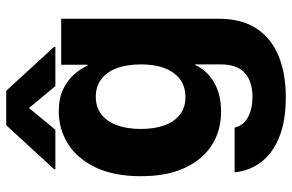

<svg xmlns="http://www.w3.org/2000/svg" viewBox="-182 -552 944 621"><g transform="rotate(-90 290.5 -241.0)"><path d="M286.7 210.9Q211.9 210.9 159.6 190.3Q107.2 169.7 78.3 132.5Q49.3 95.2 44.1 45.3H188.9Q195.7 74.5 222.6 88.8Q249.5 103.1 287.9 103.1Q337.4 103.1 365.3 78.5Q393.2 53.9 393.2 0V-82H391.2Q373.6 -43.5 334.4 -20.9Q295.1 1.6 240.6 1.6Q179.7 1.6 132.6 -28.1Q85.4 -57.8 58.5 -115.6Q31.6 -173.3 31.6 -258.2Q31.6 -345.6 60.2 -404.7Q88.7 -463.8 136.3 -493.6Q184 -523.4 240.8 -523.4Q283.6 -523.4 313.2 -509Q342.9 -494.6 361.4 -473.1Q379.9 -451.7 389.5 -430.3H392.2V-515.6H540.8V-5.9Q540.8 68.3 509.2 116.3Q477.5 164.3 420.4 187.6Q363.2 210.9 286.7 210.9ZM287.7 -113.7Q337.3 -113.7 365.2 -151.7Q393.2 -189.6 393.2 -257.8Q393.2 -304.2 380.6 -336.7Q368.1 -369.2 344.5 -386.5Q321 -403.7 288.5 -403.7Q254.8 -403.7 231.6 -385.7Q208.4 -367.7 196.4 -335Q184.4 -302.2 184.4 -257.8Q184.4 -213.4 196.3 -181.1Q208.3 -148.8 231.3 -131.2Q254.3 -113.7 287.7 -113.7ZM181.8 -534.4H54.5V-538.7L196.5 -693.4H307.8L449.8 -538.7V-534.4H323L252.1 -619.7Z"/></g></svg>

Font: Inter Display V
Style: Regular
Weight: 400
Designer: Rasmus Andersson
Foundry: rsms
Version: Version 3.015;git-src